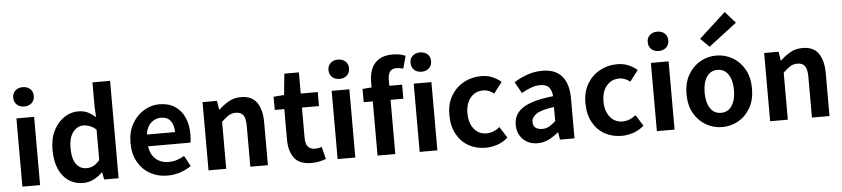

<svg xmlns="http://www.w3.org/2000/svg" viewBox="-47 -1125 6246 1425"><g transform="rotate(-5 3076.0 -412.5)"><path d="M71.8 0V-508.3H203.6V0ZM138.2 -591.3Q104 -591.3 82.8 -611.3Q61.5 -631.3 61.5 -664.1Q61.5 -695.8 82.8 -715.6Q104 -735.4 138.2 -735.4Q172.4 -735.4 193.6 -715.6Q214.8 -695.8 214.8 -664.1Q214.8 -631.3 193.6 -611.3Q172.4 -591.3 138.2 -591.3Z M525.9 12.2Q431.6 12.2 375 -58.1Q318.4 -128.4 318.4 -253.9Q318.4 -336.9 348.9 -396.5Q379.4 -456.1 428.2 -488.3Q477.1 -520.5 531.2 -520.5Q574.2 -520.5 604 -505.6Q633.8 -490.7 661.6 -465.8L657.2 -545.4V-725.6H788.6V0H680.7L671.4 -53.2H667.5Q639.6 -25.4 602.8 -6.6Q565.9 12.2 525.9 12.2ZM560.1 -95.2Q587.4 -95.2 610.6 -107.4Q633.8 -119.6 657.2 -147.5V-373.5Q633.3 -395 608.6 -404.1Q584 -413.1 560.5 -413.1Q516.6 -413.1 484.6 -372.3Q452.6 -331.5 452.6 -254.4Q452.6 -174.8 481 -135Q509.3 -95.2 560.1 -95.2Z M1152.3 12.2Q1081.5 12.2 1024.4 -19.3Q967.3 -50.8 933.3 -110.4Q899.4 -169.9 899.4 -253.9Q899.4 -335.9 933.6 -395.8Q967.8 -455.6 1022 -488Q1076.2 -520.5 1136.2 -520.5Q1206.1 -520.5 1253.2 -489.3Q1300.3 -458 1324.2 -403.3Q1348.1 -348.6 1348.1 -277.8Q1348.1 -259.8 1346.4 -243.2Q1344.7 -226.6 1342.8 -216.8H1027.3Q1035.6 -154.3 1074.2 -121.1Q1112.8 -87.9 1169.9 -87.9Q1201.7 -87.9 1230.5 -96.9Q1259.3 -106 1287.1 -122.6L1329.6 -43.5Q1291.5 -17.1 1245.8 -2.4Q1200.2 12.2 1152.3 12.2ZM1025.9 -304.7H1235.8Q1235.8 -357.4 1211.9 -388.7Q1188 -419.9 1139.2 -419.9Q1097.7 -419.9 1065.4 -390.4Q1033.2 -360.8 1025.9 -304.7Z M1458.5 0V-508.3H1565.9L1576.2 -441.9H1579.1Q1612.3 -473.6 1652.6 -497.1Q1692.9 -520.5 1745.1 -520.5Q1826.7 -520.5 1863.8 -466.8Q1900.9 -413.1 1900.9 -317.4V0H1770V-300.8Q1770 -360.4 1752.7 -384.3Q1735.4 -408.2 1696.8 -408.2Q1666 -408.2 1642.3 -393.1Q1618.7 -377.9 1590.3 -350.1V0Z M2225.1 12.2Q2134.8 12.2 2096.7 -39.8Q2058.6 -91.8 2058.6 -176.3V-403.8H1987.3V-502.4L2065.9 -508.3L2081.5 -666H2189.9V-508.3H2316.9V-403.8H2189.9V-177.7Q2189.9 -132.8 2208 -112.1Q2226.1 -91.3 2259.8 -91.3Q2287.1 -91.3 2310.5 -100.6L2333.5 -8.3Q2313.5 -0.5 2285.9 5.9Q2258.3 12.2 2225.1 12.2Z M2420.4 0V-508.3H2552.2V0ZM2486.8 -591.3Q2452.6 -591.3 2431.4 -611.3Q2410.2 -631.3 2410.2 -664.1Q2410.2 -695.8 2431.4 -715.6Q2452.6 -735.4 2486.8 -735.4Q2521 -735.4 2542.2 -715.6Q2563.5 -695.8 2563.5 -664.1Q2563.5 -631.3 2542.2 -611.3Q2521 -591.3 2486.8 -591.3Z M2717.8 0V-551.3Q2717.8 -604 2735.6 -646.2Q2753.4 -688.5 2792.2 -713.1Q2831.1 -737.8 2894 -737.8Q2922.9 -737.8 2948.2 -732.4Q2973.6 -727.1 2989.7 -719.7L2964.4 -626.5Q2951.2 -629.9 2937.7 -632.1Q2924.3 -634.3 2912.1 -634.3Q2850.1 -634.3 2850.1 -553.7V0ZM2649.9 -403.8V-502.4L2725.1 -508.3H2945.3V-403.8Z M3031.7 0V-508.3H3163.6V0ZM3098.1 -591.3Q3064 -591.3 3042.7 -611.3Q3021.5 -631.3 3021.5 -664.1Q3021.5 -695.8 3042.7 -715.6Q3064 -735.4 3098.1 -735.4Q3132.3 -735.4 3153.6 -715.6Q3174.8 -695.8 3174.8 -664.1Q3174.8 -631.3 3153.6 -611.3Q3132.3 -591.3 3098.1 -591.3Z M3522.9 12.2Q3453.1 12.2 3397 -19Q3340.8 -50.3 3307.9 -109.9Q3274.9 -169.4 3274.9 -253.9Q3274.9 -337.9 3311 -397.7Q3347.2 -457.5 3406.2 -489Q3465.3 -520.5 3534.2 -520.5Q3582 -520.5 3618.4 -504.6Q3654.8 -488.8 3683.1 -464.4L3620.6 -382.8Q3583 -413.6 3541.5 -413.6Q3481.9 -413.6 3445.8 -369.9Q3409.7 -326.2 3409.7 -253.9Q3409.7 -181.2 3445.6 -137.5Q3481.4 -93.8 3536.6 -93.8Q3565.9 -93.8 3591.1 -104Q3616.2 -114.3 3637.2 -131.8L3689.5 -49.3Q3652.8 -16.6 3609.1 -2.2Q3565.4 12.2 3522.9 12.2Z M3910.6 12.2Q3842.8 12.2 3801 -30Q3759.3 -72.3 3759.3 -138.2Q3759.3 -219.2 3829.3 -264.2Q3899.4 -309.1 4053.7 -325.7Q4052.2 -363.3 4032.7 -389.4Q4013.2 -415.5 3965.3 -415.5Q3930.2 -415.5 3895.5 -402.3Q3860.8 -389.2 3825.7 -369.1L3778.8 -453.6Q3822.8 -481.9 3876.5 -501.2Q3930.2 -520.5 3990.7 -520.5Q4086.4 -520.5 4135.7 -463.9Q4185.1 -407.2 4185.1 -296.4V0H4077.1L4067.9 -54.2H4064.5Q4030.8 -25.4 3992.7 -6.6Q3954.6 12.2 3910.6 12.2ZM3953.6 -90.3Q3981.9 -90.3 4005.1 -103.3Q4028.3 -116.2 4053.7 -140.1V-245.1Q3958.5 -232.4 3921.9 -207.8Q3885.3 -183.1 3885.3 -148.9Q3885.3 -118.2 3904.3 -104.2Q3923.3 -90.3 3953.6 -90.3Z M4536.6 12.2Q4466.8 12.2 4410.6 -19Q4354.5 -50.3 4321.5 -109.9Q4288.6 -169.4 4288.6 -253.9Q4288.6 -337.9 4324.7 -397.7Q4360.8 -457.5 4419.9 -489Q4479 -520.5 4547.9 -520.5Q4595.7 -520.5 4632.1 -504.6Q4668.5 -488.8 4696.8 -464.4L4634.3 -382.8Q4596.7 -413.6 4555.2 -413.6Q4495.6 -413.6 4459.5 -369.9Q4423.3 -326.2 4423.3 -253.9Q4423.3 -181.2 4459.2 -137.5Q4495.1 -93.8 4550.3 -93.8Q4579.6 -93.8 4604.7 -104Q4629.9 -114.3 4650.9 -131.8L4703.1 -49.3Q4666.5 -16.6 4622.8 -2.2Q4579.1 12.2 4536.6 12.2Z M4798.8 0V-508.3H4930.7V0ZM4865.2 -591.3Q4831.1 -591.3 4809.8 -611.3Q4788.6 -631.3 4788.6 -664.1Q4788.6 -695.8 4809.8 -715.6Q4831.1 -735.4 4865.2 -735.4Q4899.4 -735.4 4920.7 -715.6Q4941.9 -695.8 4941.9 -664.1Q4941.9 -631.3 4920.7 -611.3Q4899.4 -591.3 4865.2 -591.3Z M5285.6 12.2Q5222.2 12.2 5166.5 -19Q5110.8 -50.3 5076.4 -109.9Q5042 -169.4 5042 -253.9Q5042 -337.9 5076.4 -397.7Q5110.8 -457.5 5166.5 -489Q5222.2 -520.5 5285.6 -520.5Q5350.1 -520.5 5405.8 -489Q5461.4 -457.5 5495.6 -397.7Q5529.8 -337.9 5529.8 -253.9Q5529.8 -169.4 5495.6 -109.9Q5461.4 -50.3 5405.8 -19Q5350.1 12.2 5285.6 12.2ZM5285.6 -93.8Q5338.4 -93.8 5366.9 -137.5Q5395.5 -181.2 5395.5 -253.9Q5395.5 -326.2 5366.9 -369.9Q5338.4 -413.6 5285.6 -413.6Q5233.4 -413.6 5205.1 -369.9Q5176.8 -326.2 5176.8 -253.9Q5176.8 -181.2 5205.1 -137.5Q5233.4 -93.8 5285.6 -93.8ZM5243.2 -589.8 5178.2 -654.8 5377.4 -836.9 5453.1 -750.5Z M5642.6 0V-508.3H5750L5760.3 -441.9H5763.2Q5796.4 -473.6 5836.7 -497.1Q5877 -520.5 5929.2 -520.5Q6010.7 -520.5 6047.9 -466.8Q6085 -413.1 6085 -317.4V0H5954.1V-300.8Q5954.1 -360.4 5936.8 -384.3Q5919.4 -408.2 5880.9 -408.2Q5850.1 -408.2 5826.4 -393.1Q5802.7 -377.9 5774.4 -350.1V0Z"/></g></svg>

Font: Akatab ExtraBold
Style: Regular
Weight: 800
Designer: SIL International
Foundry: SIL International
Version: Version 3.000